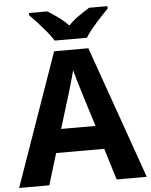

<svg xmlns="http://www.w3.org/2000/svg" viewBox="-61 -984 812 1034"><g transform="rotate(-5 345.0 -467.0)"><path d="M527 0 475 -170H215L163 0H0L252 -717H437L690 0ZM387 -463Q382 -480 374 -506Q366 -532 358 -559Q350 -586 345 -606Q340 -586 331.5 -556.5Q323 -527 315.5 -500.5Q308 -474 304 -463L253 -297H439ZM260 -774Q246 -797 223.5 -824Q201 -851 177.5 -877Q154 -903 135 -921V-934H234Q260 -918 290 -896.5Q320 -875 346 -848Q372 -875 403 -896.5Q434 -918 460 -934H559V-921Q541 -903 517 -877Q493 -851 470.5 -824Q448 -797 434 -774Z"/></g></svg>

Font: Noto Sans Bassa Vah
Style: Regular
Weight: 400
Designer: Monotype Design Team
Foundry: Monotype Imaging Inc.
Version: Version 2.002